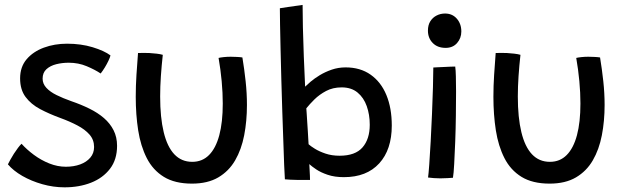

<svg xmlns="http://www.w3.org/2000/svg" viewBox="-20 -742 2619 802"><path d="M249.5 40.5Q203 40.5 157 27.5Q111 14.5 73.2 -7.2Q35.5 -29 13 -55.5Q16.5 -62.5 23 -74.5Q29.5 -86.5 38 -99.8Q46.5 -113 55 -124.2Q63.5 -135.5 70 -141.5Q91.5 -117.5 121.5 -95.2Q151.5 -73 186 -59.2Q220.5 -45.5 255 -45.5Q288 -45.5 314.8 -55.2Q341.5 -65 357.2 -83.5Q373 -102 373 -128Q373 -158 354 -179.8Q335 -201.5 303 -218.2Q271 -235 232.5 -249Q186 -266 147.8 -286.2Q109.5 -306.5 86.8 -337Q64 -367.5 64 -414.5Q64 -462.5 91.2 -494.5Q118.5 -526.5 163.2 -543Q208 -559.5 260 -559.5Q318 -559.5 366.8 -544.8Q415.5 -530 441.5 -510.5Q439.5 -502 433 -488.2Q426.5 -474.5 418 -460.5Q409.5 -446.5 400.5 -435Q376.5 -451 342 -465.5Q307.5 -480 267 -480Q240 -480 215 -473.8Q190 -467.5 174 -453Q158 -438.5 158 -413.5Q158 -392 173.8 -375Q189.5 -358 216.5 -344.8Q243.5 -331.5 277.5 -319.5Q318.5 -305.5 353.5 -288.2Q388.5 -271 414.2 -248.8Q440 -226.5 454.5 -197.8Q469 -169 469 -133Q469 -75.5 439.5 -37Q410 1.5 360.5 21Q311 40.5 249.5 40.5Z M893 -500Q900.5 -502 914.8 -503.5Q929 -505 943.5 -505Q955.5 -505 969.8 -504.2Q984 -503.5 992.5 -502Q1000.5 -453.5 1006 -403Q1011.5 -352.5 1011.5 -303.5Q1011.5 -236.5 1000 -177Q988.5 -117.5 962.2 -72.2Q936 -27 891.8 -1Q847.5 25 782 25Q710.5 25 664.5 -3.2Q618.5 -31.5 593 -81.8Q567.5 -132 557.2 -197.5Q547 -263 547 -337.5Q547 -383 550 -429.5Q553 -476 556.5 -520.5Q565.5 -521 579.2 -521Q593 -521 604 -520.5Q619.5 -519.5 634.8 -517.8Q650 -516 660 -513Q655 -468 652 -424Q649 -380 649 -339Q649 -251 663.8 -190Q678.5 -129 708.2 -97.5Q738 -66 783 -66Q825 -66 853.2 -94.5Q881.5 -123 896 -177.2Q910.5 -231.5 910.5 -309.5Q910.5 -354 906 -402.8Q901.5 -451.5 893 -500Z M1170 7Q1168.5 -10.5 1167 -52.2Q1165.5 -94 1163.5 -151.5Q1161.5 -209 1159.2 -275Q1157 -341 1155.2 -407.8Q1153.5 -474.5 1152 -534.2Q1150.5 -594 1149.8 -639.5Q1149 -685 1149 -707.5Q1156 -708.5 1183.2 -712.8Q1210.5 -717 1244 -721.5Q1244 -685 1245.2 -628.5Q1246.5 -572 1249 -506.8Q1251.5 -441.5 1254.5 -380Q1262 -387.5 1277.5 -400.8Q1293 -414 1315.5 -427.8Q1338 -441.5 1365.5 -451Q1393 -460.5 1423.5 -460.5Q1485 -460.5 1528.2 -430Q1571.5 -399.5 1594 -345Q1616.5 -290.5 1616.5 -217.5Q1616.5 -117 1564 -59.5Q1511.5 -2 1416.5 -2Q1378 -2 1349 -11.8Q1320 -21.5 1300.8 -34.5Q1281.5 -47.5 1272 -56.5Q1272.5 -47 1273.2 -33.8Q1274 -20.5 1274.5 -8.5Q1275 3.5 1275 9.5Q1250.5 10 1220.2 9.5Q1190 9 1170 7ZM1269 -139.5Q1277 -132 1295 -120.8Q1313 -109.5 1339.5 -100.5Q1366 -91.5 1398.5 -91.5Q1464 -91.5 1494.2 -126.2Q1524.5 -161 1524.5 -221Q1524.5 -263 1512 -298.5Q1499.5 -334 1473.5 -355.5Q1447.5 -377 1407 -377Q1370.5 -377 1342.2 -362Q1314 -347 1293.5 -326.8Q1273 -306.5 1259.5 -289.5Q1260 -284 1261 -269Q1262 -254 1263.2 -234Q1264.5 -214 1265.8 -194Q1267 -174 1267.8 -159.2Q1268.5 -144.5 1269 -139.5Z M1872 0.5Q1865 1 1850 2Q1835 3 1819.5 3Q1805.5 3 1792.5 2Q1779.5 1 1768 -0.5Q1770 -13.5 1773 -54.2Q1776 -95 1779 -151Q1782 -207 1784.5 -266.5Q1787 -326 1788.5 -377.8Q1790 -429.5 1790 -460Q1795.5 -460.5 1807.8 -461Q1820 -461.5 1834.5 -462.2Q1849 -463 1862 -463.5Q1875 -464 1881.5 -464Q1883.5 -450.5 1884.2 -422.8Q1885 -395 1885 -360Q1885 -313.5 1884.2 -258.5Q1883.5 -203.5 1881.5 -150.5Q1879.5 -97.5 1877.2 -57Q1875 -16.5 1872 0.5ZM1841.5 -542Q1807.5 -542 1787.5 -562.5Q1767.5 -583 1767.5 -614Q1767.5 -637.5 1777.5 -653.2Q1787.5 -669 1803.8 -677.2Q1820 -685.5 1839 -685.5Q1869.5 -685.5 1888.2 -664Q1907 -642.5 1907 -610.5Q1907 -582.5 1889.2 -562.2Q1871.5 -542 1841.5 -542Z M2387 -500Q2394.5 -502 2408.8 -503.5Q2423 -505 2437.5 -505Q2449.5 -505 2463.8 -504.2Q2478 -503.5 2486.5 -502Q2494.5 -453.5 2500 -403Q2505.5 -352.5 2505.5 -303.5Q2505.5 -236.5 2494 -177Q2482.5 -117.5 2456.2 -72.2Q2430 -27 2385.8 -1Q2341.5 25 2276 25Q2204.5 25 2158.5 -3.2Q2112.5 -31.5 2087 -81.8Q2061.5 -132 2051.2 -197.5Q2041 -263 2041 -337.5Q2041 -383 2044 -429.5Q2047 -476 2050.5 -520.5Q2059.5 -521 2073.2 -521Q2087 -521 2098 -520.5Q2113.5 -519.5 2128.8 -517.8Q2144 -516 2154 -513Q2149 -468 2146 -424Q2143 -380 2143 -339Q2143 -251 2157.8 -190Q2172.5 -129 2202.2 -97.5Q2232 -66 2277 -66Q2319 -66 2347.2 -94.5Q2375.5 -123 2390 -177.2Q2404.5 -231.5 2404.5 -309.5Q2404.5 -354 2400 -402.8Q2395.5 -451.5 2387 -500Z"/></svg>

Font: Grandstander Thin
Style: Regular
Weight: 400
Version: Version 1.200